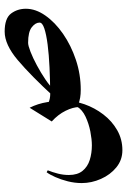

<svg xmlns="http://www.w3.org/2000/svg" viewBox="126 -474 567 860"><g transform="rotate(-90 410.0 -44.5)"><path d="M419.4 -103.5 438 33.2Q417 33.2 401.9 30.5Q386.7 27.8 372.6 22.5L353.5 -130.9Q377.4 -103.5 419.4 -103.5ZM356.9 -195.8Q375.5 -158.7 382.1 -116.9Q388.7 -75.2 388.7 -41Q388.7 3.9 372.6 49.8Q356.4 95.7 326.9 134.3Q297.4 172.9 256.6 196.3Q215.8 219.7 166.5 219.7Q123 219.7 89.8 192.6Q56.6 165.5 38.1 123.5Q19.5 81.5 19.5 37.6Q19.5 6.3 27.3 -24.7Q35.2 -55.7 46.4 -80.8Q57.6 -106 67.9 -119.6L76.7 -114.7Q67.9 -92.8 61.8 -68.8Q55.7 -44.9 55.7 -20Q55.7 18.6 74.2 41.3Q92.8 64 123 73.5Q153.3 83 188.5 83Q215.3 83 250.5 76.2Q285.6 69.3 316.9 54.7Q348.1 40 362.3 16.1L359.9 25.9Q359.9 -1 343.3 -34.7Q326.7 -68.4 295.4 -96.7ZM697.8 -307.6Q757.3 -307.6 778.8 -279.1Q800.3 -250.5 800.3 -212.4Q800.3 -168.9 770 -125.5Q739.7 -82 688 -46.1Q636.2 -10.3 571.3 11.5Q506.3 33.2 437 33.2L418.5 -103.5Q480 -104 537.4 -106.7Q594.7 -109.4 640.1 -115.2Q685.5 -121.1 711.9 -129.9Q738.3 -138.7 738.3 -151.4Q738.3 -169.9 717.3 -186.3Q696.3 -202.6 647.9 -202.6Q635.3 -202.6 607.7 -191.9Q580.1 -181.2 546.9 -163.3Q513.7 -145.5 483.4 -125Q453.1 -104.5 435.1 -84.5L405.3 -86.4Q501 -190.4 570.3 -249Q639.6 -307.6 697.8 -307.6Z"/></g></svg>

Font: Lateef ExtraBold
Style: Regular
Weight: 800
Designer: SIL International
Foundry: SIL International
Version: Version 4.200